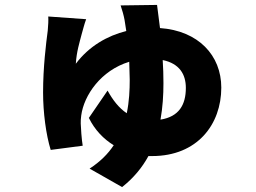

<svg xmlns="http://www.w3.org/2000/svg" viewBox="-20 -661 1040 780"><path d="M618 -641 470 -639C477 -618 482 -601 486 -580L493 -535C417 -516 342 -474 288 -402C291 -451 303 -488 312 -523C316 -536 322 -562 330 -583L176 -594C177 -581 176 -556 174 -537C167 -484 155 -388 155 -285C155 -204 167 -113 186 -52L316 -69C312 -91 308 -146 308 -159C308 -171 308 -178 310 -192C321 -274 390 -375 505 -410L507 -337C507 -296 505 -249 495 -201C463 -222 438 -255 417 -293L341 -182C365 -133 401 -96 442 -71C419 -36 387 -4 344 24L476 99C523 62 558 19 583 -27H598C782 -27 879 -156 879 -305C879 -436 786 -536 630 -547ZM641 -417C709 -403 735 -359 735 -304C735 -235 707 -187 632 -175C641 -225 644 -275 644 -323C644 -355 643 -387 641 -417Z"/></svg>

Font: ChiuKong Gothic MN Heavy
Style: Regular
Weight: 900
Designer: Ryoko NISHIZUKA 西塚涼子 (kana, bopomofo & ideographs); Paul D. Hunt (Latin, Greek & Cyrillic); Sandoll Communications 산돌커뮤니
Foundry: Adobe
Version: Version 1.300